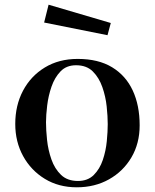

<svg xmlns="http://www.w3.org/2000/svg" viewBox="-20 -792 660 818"><path d="M439 -263Q439 -232 435 -190.5Q431 -149 418 -110.5Q405 -72 379.5 -46.5Q354 -21 312 -21Q267 -21 240 -47Q213 -73 199 -113Q185 -153 180.5 -195.5Q176 -238 176 -271Q176 -301 181 -342.5Q186 -384 199.5 -423Q213 -462 238 -488Q263 -514 304 -514Q349 -514 375.5 -487.5Q402 -461 416 -421Q430 -381 434.5 -338.5Q439 -296 439 -263ZM575 -258Q575 -343 545.5 -406.5Q516 -470 457.5 -505.5Q399 -541 311 -541Q231 -541 171 -504.5Q111 -468 78 -405.5Q45 -343 45 -264Q45 -188 78.5 -127Q112 -66 171 -30Q230 6 307 6Q384 6 444.5 -28Q505 -62 540 -121.5Q575 -181 575 -258ZM452 -694 187 -772 168 -696 438 -642Z"/></svg>

Font: UoqMunThenKhung
Style: Regular
Weight: 400
Designer: Font-Kai, 金井和夫, 宇文滿月
Foundry: Kazuo Kanai, Moonlit Owen
Version: Version 1.197